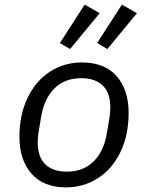

<svg xmlns="http://www.w3.org/2000/svg" viewBox="-20 -798 640 830"><path d="M64 -206Q64 -302 99.5 -375.5Q135 -449 196.5 -488.5Q258 -528 334 -528Q432 -528 484 -469Q536 -410 536 -310Q536 -214 500.5 -140.5Q465 -67 403 -27.5Q341 12 265 12Q168 12 116 -47.5Q64 -107 64 -206ZM442 -222 452 -282 453 -287Q457 -315 457 -333Q457 -397 424 -428.5Q391 -460 331 -460Q260 -460 215.5 -416Q171 -372 158 -294L148 -234L147 -229Q143 -201 143 -183Q143 -119 176 -87.5Q209 -56 269 -56Q340 -56 384.5 -100Q429 -144 442 -222ZM283 -586 239 -612 346 -778 411 -741ZM444 -586 400 -612 507 -778 572 -741Z"/></svg>

Font: iA Writer Mono V
Style: Regular
Weight: 400
Italic angle: -9.5°
Designer: Mike Abbink, Paul van der Laan, Pieter van Rosmalen
Foundry: Bold Monday
Version: Version 2.000